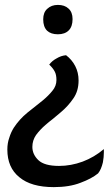

<svg xmlns="http://www.w3.org/2000/svg" viewBox="-20 -517 449 779"><path d="M214.8 -497.1Q188.5 -497.1 171.9 -481.4Q155.3 -466.8 155.3 -438.5Q155.3 -408.2 170.9 -392.6Q186.5 -377.9 214.8 -377.9Q243.2 -377.9 258.8 -393.6Q274.4 -409.2 274.4 -439.5Q274.4 -467.8 257.8 -482.4Q242.2 -497.1 214.8 -497.1ZM198.2 242.2Q261.7 242.2 306.6 224.6Q351.6 208 377.9 186.5Q390.6 170.9 397.5 141.6Q401.4 120.1 401.4 100.6Q401.4 94.7 401.4 87.9Q362.3 121.1 315.4 138.7Q267.6 156.2 219.7 156.2Q160.2 156.2 135.7 132.8Q111.3 109.4 111.3 79.1Q111.3 52.7 126 31.2Q141.6 9.8 164.1 -9.8Q178.7 -22.5 195.3 -35.2Q210.9 -47.9 226.6 -61.5Q255.9 -85.9 277.3 -117.2Q298.8 -147.5 298.8 -190.4Q298.8 -222.7 285.2 -249Q271.5 -275.4 248 -293Q227.5 -291 210 -280.3Q191.4 -270.5 179.7 -254.9Q195.3 -240.2 202.1 -226.6Q209 -213.9 209 -192.4Q209 -168 192.4 -148.4Q176.8 -128.9 153.3 -109.4Q124 -85.9 90.8 -59.6Q58.6 -33.2 36.1 1Q24.4 19.5 17.6 42Q9.8 63.5 9.8 89.8Q9.8 163.1 58.6 202.1Q106.4 242.2 198.2 242.2Z"/></svg>

Font: cl
Style: Regular
Weight: 400
Designer: Mitja Miklavcic
Version: Version 1.0